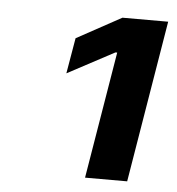

<svg xmlns="http://www.w3.org/2000/svg" viewBox="-38 -875 437 474"><g transform="rotate(5 180.0 -637.5)"><path d="M360.4 -837.9 293.9 -436.5H189.5L241.7 -751H237.3L121.1 -689L136.2 -777.3L247.1 -837.9Z"/></g></svg>

Font: Inter SemiBold
Style: Italic
Weight: 600
Italic angle: -9.3988°
Designer: Rasmus Andersson
Foundry: rsms
Version: Version 4.001;git-66647c0bb